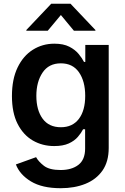

<svg xmlns="http://www.w3.org/2000/svg" viewBox="-20 -785 665 1021"><path d="M302.7 215.8Q204.1 215.8 144.5 179.7Q85 143.6 64.5 89.4L171.9 50.8Q184.6 74.2 213.6 96.7Q242.7 119.1 302.2 119.1Q361.3 119.1 397 91.6Q432.6 64 432.6 5.4V-97.7H421.9Q412.1 -78.1 394 -57.1Q376 -36.1 345.7 -22.2Q315.4 -8.3 268.1 -8.3Q205.6 -8.3 154.5 -37.8Q103.5 -67.4 73.5 -126.5Q43.5 -185.5 43.5 -274.4Q43.5 -363.8 73.5 -426Q103.5 -488.3 154.8 -520.5Q206.1 -552.7 269 -552.7Q317.4 -552.7 348.6 -536.6Q379.9 -520.5 398.4 -497.8Q417 -475.1 426.8 -455.6H433.6V-545.9H558.1V1.5Q558.1 74.7 524.9 122.1Q491.7 169.4 434.1 192.6Q376.5 215.8 302.7 215.8ZM303.7 -108.4Q365.7 -108.4 399.4 -152.8Q433.1 -197.3 433.1 -275.4Q433.1 -353 399.9 -400.6Q366.7 -448.2 303.7 -448.2Q239.3 -448.2 206.3 -398.9Q173.3 -349.6 173.3 -275.4Q173.3 -199.7 206.5 -154.1Q239.7 -108.4 303.7 -108.4ZM233.9 -621.6H120.1V-625.5L252.4 -765.1H355L487.3 -625.5V-621.6H373L303.7 -705.1Z"/></svg>

Font: Inter-SemiBold
Style: Regular
Weight: 600
Designer: Rasmus Andersson
Foundry: rsms
Version: Version 4.000;git-a52131595